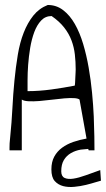

<svg xmlns="http://www.w3.org/2000/svg" viewBox="-20 -612 430 779"><path d="M389.6 121.1Q384.8 122.1 367.7 127.4Q350.6 132.8 328.6 138.2Q306.6 143.6 281.7 146Q256.8 148.4 236.3 143.1Q215.8 137.7 202.1 122.6Q188.5 107.4 188.5 75.2Q188.5 44.9 200.2 23.4Q211.9 2 231.9 -12.7Q252 -27.3 277.3 -36.1Q302.7 -44.9 331.1 -49.8L302.7 -208Q296.9 -212.9 280.3 -213.9Q263.7 -214.8 240.7 -212.9Q217.8 -210.9 190.9 -207.5Q164.1 -204.1 139.6 -202.1Q115.2 -200.2 96.2 -201.2Q77.1 -202.1 68.4 -208V-2H18.6Q18.6 -4.9 18.6 -13.2Q18.6 -21.5 19 -30.3Q19.5 -39.1 20.5 -46.9Q21.5 -54.7 21.5 -57.6Q27.3 -114.3 30.3 -172.4Q33.2 -230.5 38.6 -285.2Q43.9 -339.8 52.2 -389.6Q60.5 -439.5 76.2 -479.5Q91.8 -519.5 115.2 -548.8Q138.7 -578.1 173.8 -591.8Q209 -591.8 236.3 -570.8Q263.7 -549.8 283.7 -514.6Q303.7 -479.5 317.4 -433.6Q331.1 -387.7 339.8 -337.4Q348.6 -287.1 353.5 -235.8Q358.4 -184.6 360.4 -139.6Q362.3 -94.7 362.8 -58.1Q363.3 -21.5 363.3 -2H339.8L337.9 -7.8Q323.2 -6.8 307.6 -4.9Q285.2 -1 267.6 9.3Q250 19.5 239.3 37.1Q228.5 54.7 228.5 83Q228.5 103.5 242.2 109.9Q255.9 116.2 277.8 112.8Q299.8 109.4 328.1 99.1Q356.4 88.9 386.7 78.1ZM189.5 -546.9Q164.1 -546.9 147 -528.8Q129.9 -510.7 119.1 -481.9Q108.4 -453.1 102.5 -418Q96.7 -382.8 94.2 -349.1Q91.8 -315.4 91.8 -286.6Q91.8 -257.8 91.8 -242.2Q138.7 -242.2 188.5 -249Q238.3 -255.9 283.2 -264.6Q284.2 -267.6 284.7 -276.9Q285.2 -286.1 285.6 -296.9Q286.1 -307.6 286.6 -316.9Q287.1 -326.2 287.1 -330.1Q287.1 -361.3 283.7 -391.1Q280.3 -420.9 270 -448.2Q259.8 -475.6 240.2 -500.5Q220.7 -525.4 189.5 -546.9Z"/></svg>

Font: Annie Use Your Telescope
Style: Regular
Weight: 400
Designer: Kimberly Geswein
Foundry: Kimberly Geswein
Version: Version 1.002 2001